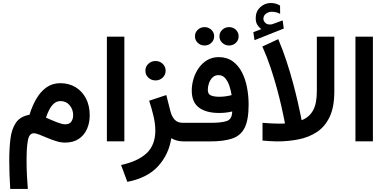

<svg xmlns="http://www.w3.org/2000/svg" viewBox="-20 -925 2528 1256"><path d="M172.9 -174.3Q190.4 -231.9 217.8 -278.8Q245.1 -325.7 283.9 -353.3Q322.8 -380.9 374 -380.9Q431.2 -380.9 474.6 -354.5Q518.1 -328.1 542.5 -280.8Q566.9 -233.4 566.9 -170.4Q566.9 -121.1 548.8 -80.6Q530.8 -40 494.9 -16.1Q459 7.8 405.3 7.8Q377.9 7.8 348.1 -1.5Q318.4 -10.7 290 -22.7Q261.7 -34.7 238.5 -43.9Q215.3 -53.2 200.7 -53.2Q171.4 -53.2 162.6 -7.8Q153.8 37.6 153.8 124Q153.8 182.1 156.7 230.7Q159.7 279.3 162.1 311H46.9Q43.9 261.2 42.2 215.6Q40.5 169.9 40.5 126Q40.5 44.9 48.6 -18.8Q56.6 -82.5 84.7 -123Q112.8 -163.6 172.9 -174.3ZM458.5 -171.4Q458.5 -209 435.8 -236.3Q413.1 -263.7 376 -263.7Q351.1 -263.7 332.8 -247.6Q314.5 -231.4 301.8 -206.5Q289.1 -181.6 280.8 -155.3Q321.3 -137.2 354.2 -124.5Q387.2 -111.8 406.7 -111.8Q434.1 -111.8 446.3 -129.2Q458.5 -146.5 458.5 -171.4Z M793.5 -685.1V-0.5H679.2V-685.1Z M931.2 -462.4Q931.2 -489.3 950.4 -507.6Q969.7 -525.9 997.6 -525.9Q1024.9 -525.9 1044.2 -507.6Q1063.5 -489.3 1063.5 -462.4Q1063.5 -435.5 1044.2 -417.2Q1024.9 -398.9 997.6 -398.9Q969.7 -398.9 950.4 -417.2Q931.2 -435.5 931.2 -462.4ZM1181.2 0Q1155.3 0 1134.5 -6.3Q1113.8 -12.7 1100.6 -21Q1084.5 85 1014.4 162.1Q944.3 239.3 813 264.6L772 154.3Q882.8 130.4 939.5 76.9Q996.1 23.4 996.1 -71.8Q996.1 -115.2 983.9 -167Q971.7 -218.8 955.6 -266.1L1067.9 -303.2L1095.2 -195.8Q1104.5 -161.1 1123.3 -141.4Q1142.1 -121.6 1175.8 -121.6H1193.8V0Z M1415.5 -687.5Q1415.5 -712.9 1434.1 -730.2Q1452.6 -747.6 1478.5 -747.6Q1504.9 -747.6 1522.9 -730.2Q1541 -712.9 1541 -687.5Q1541 -662.1 1522.9 -644.8Q1504.9 -627.4 1478.5 -627.4Q1452.6 -627.4 1434.1 -644.8Q1415.5 -662.1 1415.5 -687.5ZM1255.4 -687.5Q1255.4 -712.9 1273.7 -730.2Q1292 -747.6 1318.4 -747.6Q1344.2 -747.6 1362.5 -730.2Q1380.9 -712.9 1380.9 -687.5Q1380.9 -662.1 1362.5 -644.8Q1344.2 -627.4 1318.4 -627.4Q1292 -627.4 1273.7 -644.8Q1255.4 -662.1 1255.4 -687.5ZM1360.4 -121.6Q1430.2 -121.6 1464.4 -133.8Q1498.5 -146 1499 -195.8Q1458.5 -186 1413.6 -186Q1328.6 -186 1281.5 -221.2Q1234.4 -256.3 1234.4 -332.5Q1234.4 -371.1 1246.1 -409.9Q1257.8 -448.7 1280.5 -480.7Q1303.2 -512.7 1335.9 -532Q1368.7 -551.3 1410.6 -551.3Q1464.4 -551.3 1501.7 -524.4Q1539.1 -497.6 1562.3 -452.9Q1585.4 -408.2 1595.9 -353Q1606.4 -297.9 1606.4 -240.7Q1606.4 -140.6 1580.3 -88.9Q1554.2 -37.1 1498.8 -18.6Q1443.4 0 1354.5 0H1175.8V-121.6ZM1415 -292Q1453.6 -292 1495.1 -302.7Q1491.2 -330.6 1481.4 -360.8Q1471.7 -391.1 1454.3 -412.4Q1437 -433.6 1409.7 -433.6Q1385.7 -433.6 1370.1 -418Q1354.5 -402.3 1346.9 -380.1Q1339.4 -357.9 1339.4 -337.4Q1339.4 -309.1 1360.1 -300.5Q1380.9 -292 1415 -292Z M1689 -734.4Q1672.4 -747.6 1662.6 -763.9Q1652.8 -780.3 1652.8 -807.1Q1652.8 -850.1 1682.4 -877.7Q1711.9 -905.3 1750.5 -905.3Q1769.5 -905.3 1783.7 -901.1Q1797.9 -897 1812 -888.7L1812.5 -834.5Q1797.4 -842.3 1784.2 -845.2Q1771 -848.1 1757.3 -848.1Q1737.8 -848.1 1720.5 -835.9Q1703.1 -823.7 1703.1 -800.8Q1703.6 -787.1 1716.8 -774.4Q1730 -761.7 1756.3 -765.6Q1756.8 -765.6 1760.7 -766.6L1829.1 -791.5L1836.4 -738.3L1645 -662.1L1637.2 -714.4ZM1793.5 0Q1769.5 0 1745.6 -1.7Q1721.7 -3.4 1697.3 -5.4V-121.6Q1727.5 -119.1 1754.4 -117.7Q1781.2 -116.2 1803.2 -116.2Q1815.9 -116.2 1826.2 -116.5Q1836.4 -116.7 1844.2 -117.2Q1844.2 -117.2 1838.4 -147.5Q1832.5 -177.7 1820.8 -229.5Q1809.1 -281.2 1791.5 -346.4Q1773.9 -411.6 1750.2 -482.4Q1726.6 -553.2 1696.3 -620.6L1800.3 -668.9Q1830.1 -598.6 1854.5 -524.2Q1878.9 -449.7 1897.2 -380.9Q1915.5 -312 1928 -257.3Q1940.4 -202.6 1946.8 -170.7Q1953.1 -138.7 1953.1 -138.7Q2000.5 -156.2 2026.6 -200.4Q2052.7 -244.6 2052.7 -330.1V-685.1H2167V-326.2Q2167 -224.1 2136.2 -159.9Q2105.5 -95.7 2052.5 -61Q1999.5 -26.4 1932.6 -13.2Q1865.7 0 1793.5 0Z M2419.4 -685.1V-0.5H2305.2V-685.1Z"/></svg>

Font: Vazirmatn RD SemiBold
Style: Regular
Weight: 600
Designer: Saber Rastikerdar
Foundry: Saber Rastikerdar
Version: Version 32.102